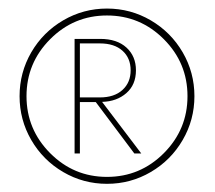

<svg xmlns="http://www.w3.org/2000/svg" viewBox="-20 -790 514 460"><path d="M54.9 -454.6Q26.9 -502.9 26.9 -559.6Q26.9 -616.2 54.9 -664.6Q83 -712.9 131.3 -741.2Q179.7 -769.5 236.3 -769.5Q293 -769.5 341.3 -741.2Q389.6 -712.9 417.7 -664.6Q445.8 -616.2 445.8 -559.6Q445.8 -502.9 417.7 -454.6Q389.6 -406.2 341.3 -377.9Q293 -349.6 236.3 -349.6Q179.7 -349.6 131.3 -377.9Q83 -406.2 54.9 -454.6ZM372.6 -696Q315.9 -752.9 236.3 -752.9Q156.7 -752.9 100.1 -696Q43.5 -639.2 43.5 -559.6Q43.5 -480 100.1 -423.1Q156.7 -366.2 236.3 -366.2Q315.9 -366.2 372.6 -423.1Q429.2 -480 429.2 -559.6Q429.2 -639.2 372.6 -696ZM171.4 -422.4H158.7V-696.8H220.2Q260.3 -696.8 283 -676Q305.7 -655.3 305.7 -621.6Q305.7 -586.9 282.7 -566.9Q259.8 -546.9 224.6 -545.9L318.4 -422.4H301.8L209.5 -545.4H171.4ZM171.4 -686V-556.6H219.2Q253.9 -556.6 273.4 -574.5Q293 -592.3 293 -621.6Q293 -650.9 273.4 -668.5Q253.9 -686 219.2 -686Z"/></svg>

Font: Spartan MB ExtLt
Style: Regular
Weight: 200
Designer: Matt Bailey, Mirko Velimirovic
Foundry: Matt Bailey
Version: Version 1.005